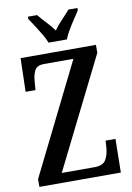

<svg xmlns="http://www.w3.org/2000/svg" viewBox="-100 -993 725 1054"><g transform="rotate(-10 262.5 -465.5)"><path d="M32 0V-43L338 -660H173Q135 -660 122 -635.5Q109 -611 107 -575L103 -527H48L53 -714H473V-670L166 -54H349Q396 -54 412 -81Q428 -108 431 -144L434 -187H489L486 0ZM219 -771Q210 -794 194.5 -820.5Q179 -847 162 -873Q145 -899 132 -918V-931H183Q201 -909 226 -882.5Q251 -856 270 -830Q288 -856 313.5 -882.5Q339 -909 358 -931H408V-918Q396 -899 378.5 -873Q361 -847 345.5 -820.5Q330 -794 321 -771Z"/></g></svg>

Font: Noto Serif Tamil ExtraCondensed SemiBold
Style: Regular
Weight: 600
Width: 2
Designer: Indian Type Foundry, Tom Grace, and the Monotype Design Team
Foundry: Monotype Imaging Inc.
Version: Version 2.004; ttfautohint (v1.8.4.7-5d5b)